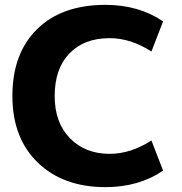

<svg xmlns="http://www.w3.org/2000/svg" viewBox="-20 -760 747 790"><path d="M414 10Q240 10 135.5 -91Q31 -192 31 -365Q31 -540 132.5 -640Q234 -740 414 -740Q551 -740 651 -672L603 -548Q518 -603 431 -603Q326 -603 265.5 -540Q205 -477 205 -365Q205 -255 268 -191Q331 -127 431 -127Q518 -127 603 -182L651 -58Q551 10 414 10Z"/></svg>

Font: M PLUS 1p ExtraBold
Style: Regular
Weight: 800
Version: Version 1.062